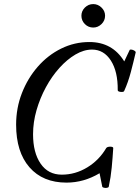

<svg xmlns="http://www.w3.org/2000/svg" viewBox="-20 -882 685 941"><path d="M513 33Q512 37 504.5 38.5Q497 40 489 38Q481 36 481 32L468 -33Q391 13 306 13Q190 13 124.5 -62Q59 -137 59 -271Q59 -353 87.5 -426Q116 -499 165.5 -555.5Q215 -612 280 -644Q345 -676 418 -676Q531 -676 589 -581L615 -636Q616 -640 624 -639Q632 -638 639 -633.5Q646 -629 645 -625Q634 -577 621 -528Q608 -479 589 -437Q587 -430 572 -431.5Q557 -433 557 -440Q558 -531 523.5 -585Q489 -639 431 -639Q391 -639 350 -615Q309 -591 271.5 -549.5Q234 -508 205 -454.5Q176 -401 159 -342Q142 -283 142 -224Q142 -134 179 -80Q216 -26 283 -26Q349 -26 407.5 -61.5Q466 -97 501 -157Q504 -161 512 -162.5Q520 -164 527.5 -162.5Q535 -161 535 -156Q532 -108 527.5 -60.5Q523 -13 513 33ZM437 -747Q413 -747 396 -764Q379 -781 379 -805Q379 -828 396 -845Q413 -862 437 -862Q460 -862 477.5 -845Q495 -828 495 -805Q495 -781 477.5 -764Q460 -747 437 -747Z"/></svg>

Font: Junicode Two Beta Condensed Medium
Style: Italic
Weight: 500
Width: 3
Italic angle: -9°
Version: Version 1.053; ttfautohint (v1.8.4)